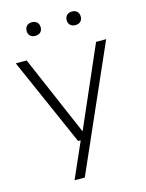

<svg xmlns="http://www.w3.org/2000/svg" viewBox="-140 -837 867 1141"><g transform="rotate(-15 293.0 -266.5)"><path d="M254 0 15.5 -541.5H82.5L294.5 -48.5L509.5 -541.5H571.5L236 220H173L270 0ZM417.5 -669.5Q397 -669.5 385.5 -680.5Q374 -691.5 374 -710.5Q374 -730 385.5 -741.5Q397 -753 417.5 -753Q437.5 -753 449 -741.5Q460.5 -730 460.5 -710.5Q460.5 -691.5 449 -680.5Q437.5 -669.5 417.5 -669.5ZM170.5 -669.5Q150.5 -669.5 139 -680.5Q127.5 -691.5 127.5 -710.5Q127.5 -730 139 -741.5Q150.5 -753 170.5 -753Q191 -753 202.5 -741.5Q214 -730 214 -710.5Q214 -691.5 202.5 -680.5Q191 -669.5 170.5 -669.5Z"/></g></svg>

Font: Encode Sans Exp Lt
Style: Regular
Weight: 300
Width: 7
Designer: Multiple Designers
Foundry: Impallari Type
Version: Version 3.002; ttfautohint (v1.8.3) -l 8 -r 50 -G 200 -x 14 